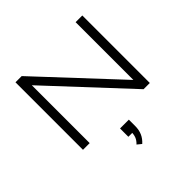

<svg xmlns="http://www.w3.org/2000/svg" viewBox="-238 -922 1418 1418"><g transform="rotate(-45 471.0 -213.0)"><path d="M122 0V-705H187L762 -89H750V-705H820V0H755L181 -616H192V0ZM462 279 429 252Q451 231 459.5 209Q468 187 468 159L484 169H427V82H519V147Q519 189 505 221Q491 253 462 279Z"/></g></svg>

Font: Nunito Sans 10pt Expanded Light
Style: Regular
Weight: 300
Width: 7
Designer: Vernon Adams
Foundry: Vernon Adams
Version: Version 3.101;gftools[0.9.27]